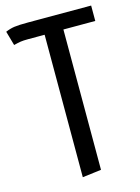

<svg xmlns="http://www.w3.org/2000/svg" viewBox="-118 -591 630 867"><g transform="rotate(-15 197.0 -157.5)"><path d="M396 -455H247V201L159 212V-454H82Q59 -454 46.5 -452Q34 -450 14 -445L-5 -512Q16 -521 36.5 -524Q57 -527 101 -527H396Z"/></g></svg>

Font: Fira Sans Extra Condensed
Style: Regular
Weight: 400
Width: 1
Designer: Carrois Corporate & Edenspiekermann AG
Foundry: Carrois Corporate GbR & Edenspiekermann AG
Version: Version 4.203